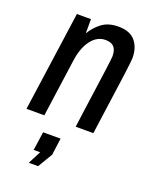

<svg xmlns="http://www.w3.org/2000/svg" viewBox="-146 -620 761 950"><g transform="rotate(20 235.0 -145.5)"><path d="M96 -526H170V-451Q190 -486 224 -512Q258 -538 311 -538Q372 -538 400.5 -504Q429 -470 429 -415Q429 -388 389 -108L374 0H281L294 -96Q333 -371 333 -389Q333 -423 318.5 -438.5Q304 -454 274 -454Q229 -454 198 -412.5Q167 -371 158 -301L116 0H22ZM159 179H125L139 81H231L219 170L173 247H124Z"/></g></svg>

Font: Archivo Narrow Medium
Style: Italic
Weight: 500
Italic angle: -8°
Designer: Hector Gatti
Foundry: Omnibus-Type
Version: Version 2.001